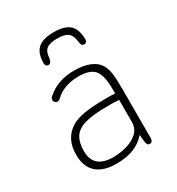

<svg xmlns="http://www.w3.org/2000/svg" viewBox="-141 -642 684 742"><g transform="rotate(-30 201.0 -271.0)"><path d="M295 -228Q284 -229 276 -229Q268 -229 262 -229Q256 -229 249 -229Q193 -229 156 -222.5Q119 -216 98 -202Q46 -169 46 -98Q46 -45 76 -17.5Q106 10 165 10Q210 10 242.5 -3Q275 -16 297 -42Q299 -9 302.5 -0.5Q306 8 313 8Q321 8 324.5 3Q328 -2 328 -10V-226Q328 -276 324.5 -299.5Q321 -323 312 -338Q299 -361 270.5 -372.5Q242 -384 201 -384Q164 -384 134 -373.5Q104 -363 78 -340Q72 -334 72 -327Q72 -321 76.5 -316.5Q81 -312 87 -312Q93 -312 100 -318Q119 -337 146 -346.5Q173 -356 205 -356Q256 -356 275.5 -332.5Q295 -309 295 -247ZM296 -199V-101Q296 -70 274.5 -51.5Q253 -33 223 -25.5Q193 -18 167 -18Q79 -18 79 -95Q79 -134 94 -157Q109 -180 144 -190Q179 -200 239 -200Q266 -201 274 -200Q282 -199 296 -199ZM143 -473Q145 -502 159.5 -513Q174 -524 207 -524Q240 -524 254.5 -512.5Q269 -501 272 -473Q273 -462 276.5 -457Q280 -452 287 -452Q293 -452 296.5 -456Q300 -460 300 -466Q300 -496 290.5 -515Q281 -534 260.5 -543Q240 -552 207 -552Q175 -552 154 -543Q133 -534 123.5 -515Q114 -496 114 -466Q114 -460 117.5 -456Q121 -452 127 -452Q140 -452 143 -473Z"/></g></svg>

Font: Beiruti ExtraLight
Style: Regular
Weight: 250
Designer: Arlette Boutros
Foundry: Boutros
Version: Version 1.41